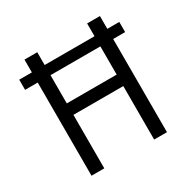

<svg xmlns="http://www.w3.org/2000/svg" viewBox="-155 -841 984 990"><g transform="rotate(-30 337.0 -345.5)"><path d="M634.8 -615.2V-554.7H563.5V0H487.3V-318.4H190.4V0H114.3V-554.7H39.1V-615.2H114.3V-691.4H190.4V-615.2H487.3V-691.4H563.5V-615.2ZM487.3 -554.7H190.4V-386.7H487.3Z"/></g></svg>

Font: Gidole
Style: Regular
Weight: 400
Version: Version 2.100; ttfautohint (v1.8.4.7-5d5b)